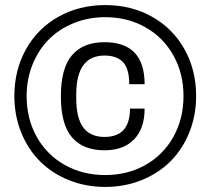

<svg xmlns="http://www.w3.org/2000/svg" viewBox="-20 -718 792 750"><path d="M36.1 -342.8Q36.1 -444.3 81.5 -525.6Q127 -606.9 208.3 -652.6Q289.6 -698.2 391.1 -698.2Q492.7 -698.2 574 -652.6Q655.3 -606.9 700.7 -525.6Q746.1 -444.3 746.1 -342.8Q746.1 -266.6 719.5 -200.7Q692.9 -134.8 646 -87.9Q599.1 -41 533.2 -14.4Q467.3 12.2 391.1 12.2Q314.9 12.2 249 -14.4Q183.1 -41 136.2 -87.9Q89.4 -134.8 62.7 -200.7Q36.1 -266.6 36.1 -342.8ZM391.1 -34.2Q478.5 -34.2 548.3 -73.7Q618.2 -113.3 657.5 -183.8Q696.8 -254.4 696.8 -342.8Q696.8 -430.7 657.5 -501.2Q618.2 -571.8 548.3 -611.3Q478.5 -650.9 391.1 -650.9Q325.2 -650.9 268.1 -627.7Q210.9 -604.5 170.7 -564Q130.4 -523.4 107.2 -466.1Q84 -408.7 84 -342.8Q84 -254.4 123.3 -183.8Q162.6 -113.3 232.9 -73.7Q303.2 -34.2 391.1 -34.2ZM388.2 -130.9Q304.7 -130.9 261.2 -181.4Q217.8 -231.9 217.8 -341.8Q217.8 -451.7 261.2 -502.4Q304.7 -553.2 388.2 -553.2Q544.9 -553.2 544.9 -389.2H484.9Q484.9 -449.2 460.7 -475.1Q436.5 -501 388.2 -501Q277.8 -501 277.8 -349.1V-335Q277.8 -255.9 305.7 -219.5Q333.5 -183.1 388.2 -183.1Q487.8 -183.1 487.8 -293.9H544.9Q544.9 -216.3 503.9 -173.6Q462.9 -130.9 388.2 -130.9Z"/></svg>

Font: Archivo
Style: Italic
Weight: 400
Italic angle: -10°
Designer: Hector Gatti
Foundry: Omnibus-Type
Version: Version 2.001